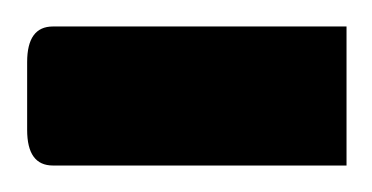

<svg xmlns="http://www.w3.org/2000/svg" viewBox="-40 -125 281 145"><path d="M0 -105H221.7V0H0Q-19.5 0 -19.5 -26.9V-78.1Q-19.5 -105 0 -105Z"/></svg>

Font: Pinar-FD Medium
Style: Regular
Weight: 500
Designer: Amin Abedi
Version: Version 3.000